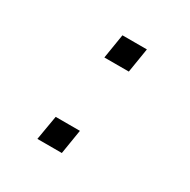

<svg xmlns="http://www.w3.org/2000/svg" viewBox="-124 -637 748 755"><g transform="rotate(30 250.0 -260.0)"><path d="M206 -409 224 -520H335L317 -409ZM138 0 157 -111H267L249 0Z"/></g></svg>

Font: Iosevka SS04 Light Oblique
Style: Regular
Weight: 300
Italic angle: -9°
Monospace: yes
Designer: Belleve Invis
Foundry: Belleve Invis
Version: Version 19.0.0; ttfautohint (v1.8.4)